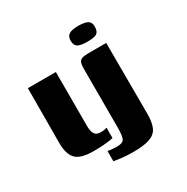

<svg xmlns="http://www.w3.org/2000/svg" viewBox="-147 -659 862 885"><g transform="rotate(-30 284.0 -216.5)"><path d="M157 4Q90 4 64.5 -22Q39 -48 39 -107L40 -399H189V-113Q189 -82 198.5 -68.5Q208 -55 230 -55Q243 -55 251.5 -57Q260 -59 263 -60V-5Q258 -4 247.5 -2Q237 0 215.5 2Q194 4 157 4ZM315 99Q277 99 249 95Q221 91 213 90V35Q220 37 235.5 38.5Q251 40 260 40Q294 40 301 23Q308 6 308 -34V-346Q308 -368 312 -379Q316 -390 327 -394.5Q338 -399 361 -399H457L458 -20Q458 22 447 48.5Q436 75 405 87Q374 99 315 99ZM385 -447Q350 -447 335 -456Q320 -465 320 -489Q320 -513 335.5 -522.5Q351 -532 387 -532Q421 -531 435.5 -522Q450 -513 449 -489Q449 -465 435.5 -456Q422 -447 385 -447Z"/></g></svg>

Font: r_Genos
Style: Bold
Weight: 700
Designer: Robert E. Leuschke
Foundry: Robert E. Leuschke
Version: Version 2.000;June 29, 2024;FontCreator 14.0.0.2814 32-bit